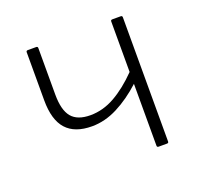

<svg xmlns="http://www.w3.org/2000/svg" viewBox="-92 -583 708 683"><g transform="rotate(-20 261.5 -241.0)"><path d="M398 0Q392 0 392 -6V-240Q346 -198 298 -173.5Q250 -149 201 -149Q136 -149 104 -184.5Q72 -220 72 -294V-476Q72 -482 78 -482H110Q116 -482 116 -476V-300Q116 -241 138 -214.5Q160 -188 209 -188Q257 -188 302 -213.5Q347 -239 392 -285V-476Q392 -482 398 -482H430Q436 -482 436 -476V-6Q436 0 430 0Z"/></g></svg>

Font: Sofia Sans ExtraLight
Style: Regular
Weight: 250
Version: Version 4.100-B